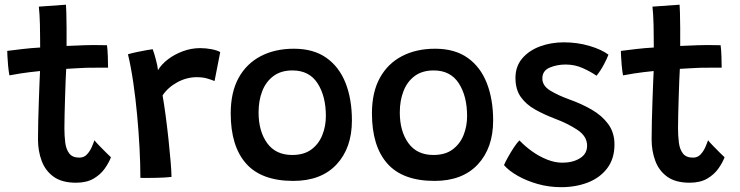

<svg xmlns="http://www.w3.org/2000/svg" viewBox="-20 -736 3066 796"><path d="M440 -84Q431.5 -61.5 414.2 -37Q397 -12.5 368 4.5Q339 21.5 295 21.5Q237 21.5 202.5 -3.2Q168 -28 152.8 -69Q137.5 -110 137.5 -158Q137.5 -190.5 138.5 -232.5Q139.5 -274.5 141 -317Q142.5 -359.5 143.8 -393Q145 -426.5 146 -441.5Q100.5 -437 65.2 -431.5Q30 -426 19 -423.5Q15.5 -443 13.5 -464.8Q11.5 -486.5 10.8 -503.2Q10 -520 10 -525Q38 -528.5 74 -532.8Q110 -537 146.5 -539Q146.5 -556.5 146.2 -584Q146 -611.5 145.5 -635.5Q145 -655.5 143.8 -675.5Q142.5 -695.5 141 -708.5L253.5 -716.5Q254 -709 255 -682.8Q256 -656.5 256 -620Q256 -604.5 256 -583.5Q256 -562.5 256 -545.5Q271.5 -546 293.5 -547Q315.5 -548 329 -548.5Q363 -549.5 390.2 -549Q417.5 -548.5 423.5 -548.5Q426 -531 427 -503Q428 -475 428 -455.5Q422.5 -455.5 394 -455.5Q365.5 -455.5 337.5 -455Q318 -454 294 -452.8Q270 -451.5 254.5 -450.5Q253.5 -435 252.2 -403.5Q251 -372 249.8 -334.2Q248.5 -296.5 247.8 -261.5Q247 -226.5 247 -204.5Q247 -172.5 250.5 -144.8Q254 -117 267.2 -99.8Q280.5 -82.5 309 -82.5Q328 -82.5 340.2 -95.5Q352.5 -108.5 360 -125.5Q367.5 -142.5 371.5 -154.5Q378 -146 392.8 -130.8Q407.5 -115.5 421.5 -101.8Q435.5 -88 440 -84Z M635 -445Q649 -469 676 -489.8Q703 -510.5 738 -523.5Q773 -536.5 810 -536.5Q833.5 -536.5 857 -532Q880.5 -527.5 893 -520L869.5 -400Q857.5 -405 839.2 -410.5Q821 -416 795.5 -416Q754 -416 715.2 -395Q676.5 -374 654 -340.5Q660 -307 666.5 -258.5Q673 -210 678.5 -158.8Q684 -107.5 687.5 -65.2Q691 -23 691 -2.5Q665 0.5 629 1.2Q593 2 562 1.5Q562 -55 558.5 -122.2Q555 -189.5 548.5 -259.2Q542 -329 532.5 -394Q523 -459 510.5 -511Q527 -516 548.8 -520.5Q570.5 -525 588.8 -528.2Q607 -531.5 613 -532Q619 -516.5 626.2 -489.2Q633.5 -462 635 -445Z M1196 14Q1064 14 1000.2 -58Q936.5 -130 936.5 -266Q936.5 -353.5 969.2 -413Q1002 -472.5 1061 -503.2Q1120 -534 1198.5 -534Q1280 -534 1333.2 -496.2Q1386.5 -458.5 1412.8 -391.5Q1439 -324.5 1439 -236.5Q1439 -122.5 1375.2 -54.2Q1311.5 14 1196 14ZM1191.5 -93.5Q1240 -93.5 1270.8 -116.2Q1301.5 -139 1316.2 -175.8Q1331 -212.5 1331 -255Q1331 -337.5 1296.5 -390.8Q1262 -444 1192.5 -444Q1145 -444 1113.8 -420.8Q1082.5 -397.5 1067.2 -358.2Q1052 -319 1052 -270Q1052 -192 1087.5 -142.8Q1123 -93.5 1191.5 -93.5Z M1781.5 14Q1649.5 14 1585.8 -58Q1522 -130 1522 -266Q1522 -353.5 1554.8 -413Q1587.5 -472.5 1646.5 -503.2Q1705.5 -534 1784 -534Q1865.5 -534 1918.8 -496.2Q1972 -458.5 1998.2 -391.5Q2024.5 -324.5 2024.5 -236.5Q2024.5 -122.5 1960.8 -54.2Q1897 14 1781.5 14ZM1777 -93.5Q1825.5 -93.5 1856.2 -116.2Q1887 -139 1901.8 -175.8Q1916.5 -212.5 1916.5 -255Q1916.5 -337.5 1882 -390.8Q1847.5 -444 1778 -444Q1730.5 -444 1699.2 -420.8Q1668 -397.5 1652.8 -358.2Q1637.5 -319 1637.5 -270Q1637.5 -192 1673 -142.8Q1708.5 -93.5 1777 -93.5Z M2306.5 40Q2256 40 2209.2 26.8Q2162.5 13.5 2125.8 -7.5Q2089 -28.5 2069.5 -51.5Q2073.5 -61.5 2085 -82.5Q2096.5 -103.5 2110 -124Q2123.5 -144.5 2133.5 -154Q2155.5 -130.5 2185 -109.2Q2214.5 -88 2247.2 -74.8Q2280 -61.5 2311.5 -61.5Q2354.5 -61.5 2384.2 -79.8Q2414 -98 2414 -132Q2414 -171 2374 -197.5Q2334 -224 2280.5 -244Q2236 -261 2198.8 -281.8Q2161.5 -302.5 2139.2 -333.8Q2117 -365 2117 -413Q2117 -461 2145.2 -494Q2173.5 -527 2219.2 -543.8Q2265 -560.5 2317.5 -560.5Q2373.5 -560.5 2423.5 -545.8Q2473.5 -531 2502.5 -509.5Q2498 -496 2483.8 -469Q2469.5 -442 2453 -422Q2430.5 -438 2397 -453.2Q2363.5 -468.5 2325 -468.5Q2289.5 -468.5 2259 -455.8Q2228.5 -443 2228.5 -410.5Q2228.5 -381 2260 -361.2Q2291.5 -341.5 2341 -323.5Q2390.5 -306 2433 -281.5Q2475.5 -257 2501.5 -221.8Q2527.5 -186.5 2527.5 -137Q2527.5 -78 2497.5 -38.5Q2467.5 1 2417.5 20.5Q2367.5 40 2306.5 40Z M2984 -84Q2975.5 -61.5 2958.2 -37Q2941 -12.5 2912 4.5Q2883 21.5 2839 21.5Q2781 21.5 2746.5 -3.2Q2712 -28 2696.8 -69Q2681.5 -110 2681.5 -158Q2681.5 -190.5 2682.5 -232.5Q2683.5 -274.5 2685 -317Q2686.5 -359.5 2687.8 -393Q2689 -426.5 2690 -441.5Q2644.5 -437 2609.2 -431.5Q2574 -426 2563 -423.5Q2559.5 -443 2557.5 -464.8Q2555.5 -486.5 2554.8 -503.2Q2554 -520 2554 -525Q2582 -528.5 2618 -532.8Q2654 -537 2690.5 -539Q2690.5 -556.5 2690.2 -584Q2690 -611.5 2689.5 -635.5Q2689 -655.5 2687.8 -675.5Q2686.5 -695.5 2685 -708.5L2797.5 -716.5Q2798 -709 2799 -682.8Q2800 -656.5 2800 -620Q2800 -604.5 2800 -583.5Q2800 -562.5 2800 -545.5Q2815.5 -546 2837.5 -547Q2859.5 -548 2873 -548.5Q2907 -549.5 2934.2 -549Q2961.5 -548.5 2967.5 -548.5Q2970 -531 2971 -503Q2972 -475 2972 -455.5Q2966.5 -455.5 2938 -455.5Q2909.5 -455.5 2881.5 -455Q2862 -454 2838 -452.8Q2814 -451.5 2798.5 -450.5Q2797.5 -435 2796.2 -403.5Q2795 -372 2793.8 -334.2Q2792.5 -296.5 2791.8 -261.5Q2791 -226.5 2791 -204.5Q2791 -172.5 2794.5 -144.8Q2798 -117 2811.2 -99.8Q2824.5 -82.5 2853 -82.5Q2872 -82.5 2884.2 -95.5Q2896.5 -108.5 2904 -125.5Q2911.5 -142.5 2915.5 -154.5Q2922 -146 2936.8 -130.8Q2951.5 -115.5 2965.5 -101.8Q2979.5 -88 2984 -84Z"/></svg>

Font: Grandstander Medium
Style: Regular
Weight: 500
Designer: Tyler Finck
Foundry: Etcetera Type Co
Version: Version 1.200; ttfautohint (v1.8.3)